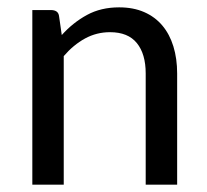

<svg xmlns="http://www.w3.org/2000/svg" viewBox="-20 -505 565 525"><path d="M68.4 0V-477.5H119.6Q128.9 -477.5 134.8 -473.4Q140.6 -469.2 141.6 -460L148.9 -409.2Q179.7 -443.4 217.8 -464.1Q255.9 -484.9 305.7 -484.9Q344.7 -484.9 374.3 -471.9Q403.8 -459 423.8 -435.3Q443.8 -411.6 454.1 -378.2Q464.4 -344.7 464.4 -304.2V0H378.4V-304.2Q378.4 -357.4 354.2 -387.2Q330.1 -417 280.8 -417Q244.1 -417 212.4 -399.7Q180.7 -382.3 154.3 -351.6V0Z"/></svg>

Font: Carlito
Style: Regular
Weight: 400
Designer: Lukasz Dziedzic
Foundry: tyPoland Lukasz Dziedzic
Version: Version 1.103; Beta1; all basic design good, some composites